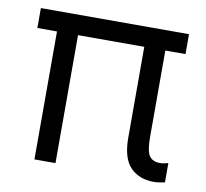

<svg xmlns="http://www.w3.org/2000/svg" viewBox="-64 -590 715 665"><g transform="rotate(10 293.0 -257.5)"><path d="M404 -131V-450H171V0H97V-450H28V-520H549V-450H478V-145Q478 -97 489.5 -80Q501 -63 528 -63Q539 -63 556 -68V0Q534 5 517 5Q466 5 435 -26.5Q404 -58 404 -131Z"/></g></svg>

Font: Fixel Italic Variable 20240409 Display Thin
Style: Italic
Weight: 100
Italic angle: -10°
Designer: AlfaBravo + MacPaw
Foundry: Kyrylo Tkachov, Marchela Mozhyna, Serhii Makarenko, Maria Weinstein, Zakhar Kryvoshyya
Version: Version 1.211;Glyphs 3.2 (3225)